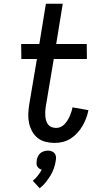

<svg xmlns="http://www.w3.org/2000/svg" viewBox="-20 -755 540 1025"><path d="M272 8Q247 8 223 2Q199 -4 181 -18.5Q163 -33 151.5 -54Q140 -75 135 -98.5Q130 -122 131 -147Q132 -172 136 -197L177 -440H94L93 -520H190L225 -735H315L280 -520H443L444 -440H267L224 -184Q222 -172 221.5 -159.5Q221 -147 222 -134.5Q223 -122 226.5 -110.5Q230 -99 237 -90Q244 -81 255.5 -76.5Q267 -72 280 -72Q292 -72 303.5 -77Q315 -82 324 -91.5Q333 -101 340 -112Q347 -123 352 -134.5Q357 -146 361 -158Q365 -170 367 -182L452 -167Q448 -145 440 -124Q432 -103 420.5 -83Q409 -63 393 -45.5Q377 -28 357.5 -15.5Q338 -3 316 2.5Q294 8 272 8ZM192 250 155 210Q170 198 182 182.5Q194 167 203 151Q195 149 188.5 144Q182 139 178.5 132.5Q175 126 175 117.5Q175 109 176 101Q178 90 182.5 80Q187 70 195 63Q203 56 214.5 52.5Q226 49 236 49Q246 49 255.5 52.5Q265 56 271 63Q277 70 278.5 80Q280 90 278 101Q275 122 268 142.5Q261 163 249.5 182Q238 201 224 218.5Q210 236 192 250Z"/></svg>

Font: Iosevka Term Curly Medium
Style: Italic
Weight: 500
Italic angle: -9°
Designer: Belleve Invis
Foundry: Belleve Invis
Version: Version 32.3.0